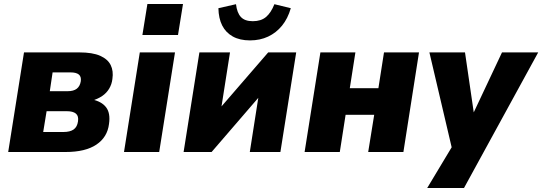

<svg xmlns="http://www.w3.org/2000/svg" viewBox="-20 -760 2711 960"><path d="M21 0 100 -498H376Q443 -498 481 -481Q519 -464 533.5 -434.5Q548 -405 542 -365Q539 -339 526 -317Q513 -295 491 -280Q469 -265 438 -256L439 -263Q488 -253 510.5 -223.5Q533 -194 525 -140Q517 -74 462 -37Q407 0 308 0ZM196 -100H297Q330 -100 348 -112.5Q366 -125 370 -153Q374 -180 359.5 -192Q345 -204 314 -204H213ZM229 -304H318Q348 -304 364 -316.5Q380 -329 384 -354Q387 -377 374 -387.5Q361 -398 333 -398H243Z M692 -585 717 -740H895L870 -585ZM600 0 679 -498H855L776 0Z M898 0 977 -498H1130L1080 -180H1046L1321 -498H1461L1382 0H1229L1279 -319H1313L1038 0ZM1230 -558Q1179 -558 1144 -577.5Q1109 -597 1091 -632.5Q1073 -668 1072 -719L1160 -739Q1165 -696 1184.5 -675Q1204 -654 1244 -654Q1285 -654 1310 -675Q1335 -696 1352 -739L1434 -719Q1419 -667 1390 -631.5Q1361 -596 1320.5 -577Q1280 -558 1230 -558Z M1503 0 1582 -498H1757L1729 -319H1872L1900 -498H2075L1997 0H1821L1851 -186H1708L1679 0Z M2116 180 2250 -43 2249 22 2127 -498H2305L2353 -169H2335L2490 -498H2671L2300 180Z"/></svg>

Font: Nunito Sans 10pt SemiCondensed Black
Style: Italic
Weight: 900
Width: 4
Italic angle: -9°
Designer: Vernon Adams
Foundry: Vernon Adams
Version: Version 3.101;gftools[0.9.27]